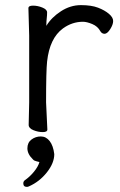

<svg xmlns="http://www.w3.org/2000/svg" viewBox="-20 -506 470 750"><path d="M92 -18 94 -106V-367L91 -474Q91 -484 109 -484Q127 -484 145.5 -476.5Q164 -469 164 -457.5Q164 -446 162.5 -434Q161 -422 161 -405Q181 -438 218 -462Q255 -486 296 -486Q337 -486 363 -476Q389 -466 405.5 -452Q422 -438 422 -424Q422 -410 410.5 -392Q399 -374 388.5 -374Q378 -374 372 -384Q362 -403 340.5 -412Q319 -421 304 -421Q262 -421 226 -395Q174 -357 164 -266Q160 -230 160 -106L165 0Q165 10 147 10Q129 10 110.5 2.5Q92 -5 92 -18ZM85 224Q71 224 71 210Q71 203 77 198Q96 185 112.5 165Q129 145 134 127Q132 126 122.5 124Q113 122 109 117Q87 96 87 73.5Q87 51 103 39Q119 27 139.5 27Q160 27 174 45Q188 63 192 96Q192 131 163 167.5Q134 204 93 222Q89 224 85 224Z"/></svg>

Font: LXGW WenKai Lite
Style: Regular
Weight: 400
Designer: LXGW / Fontworks Inc.
Foundry: LXGW / Fontworks Inc.
Version: Version 1.511; March 25, 2025